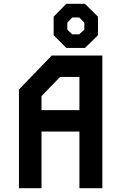

<svg xmlns="http://www.w3.org/2000/svg" viewBox="-20 -993 640 1013"><path d="M253 -700 80 -521V0H199V-299H399V0H520V-700ZM199 -486 297 -587H399V-412H199ZM330 -973 263 -905V-807L330 -740H428L497 -807V-905L428 -973ZM361 -901H398L425 -873V-837L398 -812H361L335 -837V-873Z"/></svg>

Font: Kode Mono
Style: Bold
Weight: 700
Monospace: yes
Designer: Isa Ozler
Foundry: Kadena LLC
Version: Version 1.206;gftools[0.9.28]